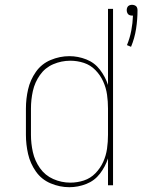

<svg xmlns="http://www.w3.org/2000/svg" viewBox="-20 -772 616 800"><path d="M526 -577Q541 -613 547 -652Q553 -691 553 -730Q553 -736 550.5 -741.5Q548 -747 542 -749.5Q536 -752 530 -752Q524 -752 518.5 -749.5Q513 -747 510.5 -741.5Q508 -736 508 -730Q508 -724 510.5 -718Q513 -712 518.5 -709.5Q524 -707 530 -707Q532 -707 534 -707Q533 -676 527 -644.5Q521 -613 509 -584ZM269 8Q305 8 339.5 -5.5Q374 -19 396.5 -48.5Q419 -78 430 -112V0H451V-735H430V-418Q419 -452 396.5 -481.5Q374 -511 339.5 -524.5Q305 -538 269 -538Q229 -538 191 -522Q153 -506 129.5 -472.5Q106 -439 97 -399.5Q88 -360 88 -320V-210Q88 -170 97 -130.5Q106 -91 129.5 -57.5Q153 -24 191 -8Q229 8 269 8ZM273 -11Q236 -11 202 -26Q168 -41 146.5 -71.5Q125 -102 117 -138Q109 -174 109 -210V-320Q109 -357 117 -393Q125 -429 146.5 -459.5Q168 -490 202 -504.5Q236 -519 273 -519Q302 -519 329.5 -510Q357 -501 377.5 -480Q398 -459 410 -432.5Q422 -406 426 -377.5Q430 -349 430 -320V-210Q430 -181 426 -152.5Q422 -124 410 -97.5Q398 -71 377.5 -50Q357 -29 329.5 -20Q302 -11 273 -11Z"/></svg>

Font: Iosevka Sparkle Thin
Style: Regular
Weight: 100
Designer: Belleve Invis
Foundry: Belleve Invis
Version: Version 4.5.0; ttfautohint (v1.8.3)